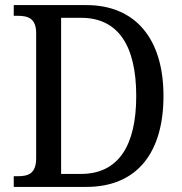

<svg xmlns="http://www.w3.org/2000/svg" viewBox="-20 -734 715 754"><path d="M34 0H319C521 0 622 -138 622 -357C622 -584 510 -714 319 -714H34V-672H48C89 -672 122 -663 122 -604V-113C122 -52 91 -42 50 -42H34ZM298 -51H220V-664H299C443 -664 515 -556 515 -357C515 -159 443 -51 298 -51Z"/></svg>

Font: Noto Serif Ethiopic SemiCondensed
Style: Regular
Weight: 400
Width: 4
Designer: Monotype Design Team
Foundry: Monotype Imaging Inc.
Version: Version 2.102